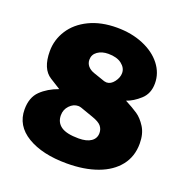

<svg xmlns="http://www.w3.org/2000/svg" viewBox="-135 -876 979 1010"><g transform="rotate(20 355.0 -371.0)"><path d="M638 -544Q638 -487 601 -453.5Q564 -420 526 -407Q570 -384 597.5 -365.5Q625 -347 648 -310.5Q671 -274 671 -219Q671 -147 630.5 -95.5Q590 -44 516.5 -17Q443 10 345 10Q208 10 124 -40.5Q40 -91 40 -182Q40 -249 78 -286Q116 -323 175 -344Q172 -346 116 -381Q60 -416 60 -515Q60 -579 95 -633.5Q130 -688 196 -720Q262 -752 351 -752Q433 -752 498.5 -724.5Q564 -697 601 -649.5Q638 -602 638 -544ZM271 -544Q271 -524 283.5 -509Q296 -494 319 -486L383 -464Q391 -462 396 -462Q420 -462 438.5 -486.5Q457 -511 457 -536Q457 -565 430 -586Q403 -607 355 -607Q319 -607 295 -590Q271 -573 271 -544ZM453 -199Q453 -221 439.5 -237.5Q426 -254 388 -267L317 -292Q308 -295 300 -295Q273 -295 251.5 -272.5Q230 -250 230 -218Q230 -178 260.5 -156.5Q291 -135 359 -135Q404 -135 428.5 -152Q453 -169 453 -199Z"/></g></svg>

Font: Morrison Black
Style: Regular
Weight: 900
Designer: Pablo Impallari, Rodrigo Fuenzalida (Modified by Dan O. Williams)
Version: Version 0.03;June 6, 2019;FontCreator 11.5.0.2425 64-bit; tt